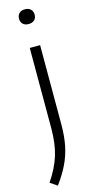

<svg xmlns="http://www.w3.org/2000/svg" viewBox="-162 -790 516 1057"><g transform="rotate(-15 96.0 -261.5)"><path d="M-13.5 203.5Q33.5 134.5 53.5 69.5Q73.5 4.5 73.5 -84V-541.5H132.5V-89Q132.5 -22.5 121.8 30.5Q111 83.5 88 131.2Q65 179 27 231ZM58 -711.5Q58 -731 69.8 -742.5Q81.5 -754 102.5 -754Q123 -754 135 -742.5Q147 -731 147 -711.5Q147 -692.5 135 -681.2Q123 -670 102.5 -670Q81.5 -670 69.8 -681.2Q58 -692.5 58 -711.5Z"/></g></svg>

Font: Encode Sans Semi Condensed Light
Style: Regular
Weight: 300
Width: 4
Designer: Multiple Designers
Foundry: Impallari Type
Version: Version 2.000